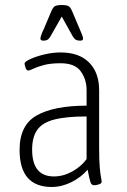

<svg xmlns="http://www.w3.org/2000/svg" viewBox="-20 -738 505 765"><path d="M186 7Q58 7 58 -141Q58 -240 127 -278.5Q196 -317 325 -317V-379Q325 -421 302 -453.5Q279 -486 221 -486Q182 -486 155.5 -479Q129 -472 113.5 -464.5Q98 -457 92 -457Q86 -457 82 -467.5Q78 -478 78 -485Q78 -492 100.5 -502.5Q123 -513 156 -521Q189 -529 222 -529Q295 -529 335 -489Q375 -449 375 -378V-149Q375 -98 377.5 -70.5Q380 -43 382.5 -31Q385 -19 385 -14Q385 -7 374.5 -3.5Q364 0 355 0Q345 0 341 -10.5Q337 -21 329 -62Q304 -32 265 -12.5Q226 7 186 7ZM195 -35Q232 -35 267.5 -54.5Q303 -74 325 -104V-274Q243 -274 195.5 -261.5Q148 -249 128 -220Q108 -191 108 -142Q108 -35 195 -35ZM153 -576Q141 -576 141 -584Q141 -590 145.5 -602Q150 -614 154 -621L184 -692Q191 -709 199 -713.5Q207 -718 226 -718Q245 -718 253 -713.5Q261 -709 268 -692L298 -621Q301 -614 306 -602Q311 -590 311 -584Q311 -576 299 -576Q289 -576 282.5 -579.5Q276 -583 270 -593L226 -672L181 -593Q175 -583 169 -579.5Q163 -576 153 -576Z"/></svg>

Font: Asap Condensed ExtraLight
Style: Regular
Weight: 200
Width: 3
Designer: Pablo Cosgaya
Foundry: Omnibus-Type
Version: Version 3.001; ttfautohint (v1.8.4.7-5d5b)